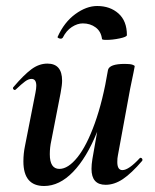

<svg xmlns="http://www.w3.org/2000/svg" viewBox="-20 -607 516 640"><path d="M58 -69Q58 -95 63 -119L98 -297Q101 -312 101 -321Q101 -344 85 -344Q75 -344 63.5 -335.5Q52 -327 33 -309Q31 -307 29 -307Q26 -307 24 -310.5Q22 -314 25 -317Q59 -357 84.5 -376Q110 -395 138 -395Q187 -395 187 -338Q187 -324 182 -297L151 -138Q146 -116 146 -93Q146 -44 178 -44Q207 -44 238 -82.5Q269 -121 296 -196Q323 -271 340 -374L358 -373Q339 -255 304 -168Q269 -81 223.5 -34Q178 13 127 13Q58 13 58 -69ZM285 -44Q285 -59 288 -77L340 -374Q345 -394 396 -394Q413 -394 421 -391.5Q429 -389 429 -386L425 -365Q415 -318 414 -312L373 -89Q371 -80 371 -67Q371 -40 388 -40Q409 -40 446 -80Q447 -81 449 -81Q452 -81 454 -77.5Q456 -74 454 -71Q418 -29 389.5 -10Q361 9 332 9Q285 9 285 -44ZM256 -529Q238 -529 219.5 -517Q201 -505 189 -481Q186 -478 183 -478Q179 -478 175 -480Q171 -482 172 -484Q194 -533 231 -560Q268 -587 304 -587Q347 -587 375 -562Q403 -537 403 -490Q403 -484 379 -479Q355 -474 335 -474Q320 -474 320 -477Q317 -502 299 -515.5Q281 -529 256 -529Z"/></svg>

Font: Cormorant Garamond
Style: Bold Italic
Weight: 700
Italic angle: -10°
Designer: Christian Thalmann (Catharsis Fonts)
Foundry: Catharsis Fonts
Version: Version 4.000